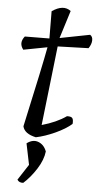

<svg xmlns="http://www.w3.org/2000/svg" viewBox="-62 -729 522 1012"><g transform="rotate(5 199.0 -223.0)"><path d="M382 -492 219 -487Q212 -420 195.5 -280.5Q179 -141 171 -67Q249 -89 300 -125Q323 -126 329 -117Q335 -108 333 -87Q301 -59 247.5 -34.5Q194 -10 146 0Q85 -13 76 -52Q149 -384 166 -478L40 -454Q13 -488 42 -524L172 -525L171 -669Q230 -710 271 -679L225 -532L384 -563Q398 -555 397.5 -534.5Q397 -514 382 -492ZM123 148 100 36Q132 12 162 23.5Q192 35 205 70Q200 115 169 163.5Q138 212 101 245Q79 247 69 231Z"/></g></svg>

Font: Tillana
Style: Regular
Weight: 400
Designer: Lipi Raval (Devanagari, Latin), Jonny Pinhorn (Latin)
Foundry: Indian Type Foundry
Version: Version 2.002;PS 1.0;hotconv 1.0.79;makeotf.lib2.5.61930; tt